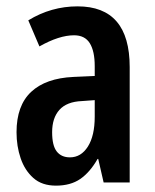

<svg xmlns="http://www.w3.org/2000/svg" viewBox="-20 -667 489 604"><path d="M224 -647Q388 -647 388 -456V-93H306L289 -167H287Q263 -125 232.5 -104Q202 -83 156 -83Q112 -83 85 -107Q58 -131 45 -169Q32 -207 32 -251Q32 -335 78 -378Q124 -421 211 -425L278 -428V-459Q278 -506 262.5 -531Q247 -556 213 -556Q166 -556 104 -521L69 -603Q141 -647 224 -647ZM237 -349Q190 -347 167 -321.5Q144 -296 144 -251Q144 -209 158.5 -190.5Q173 -172 200 -172Q235 -172 256.5 -206Q278 -240 278 -300V-352Z"/></svg>

Font: Noto Sans Kannada UI ExtraCondensed SemiBold
Style: Regular
Weight: 600
Width: 2
Designer: Jelle Bosma - Monotype Design Team
Foundry: Monotype Imaging Inc.
Version: Version 2.005; ttfautohint (v1.8.4.7-5d5b)